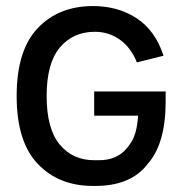

<svg xmlns="http://www.w3.org/2000/svg" viewBox="-20 -600 602 634"><path d="M527 -298V-264Q527 -125 467 -58Q411 16 287 14Q174 14 104.5 -59Q35 -132 35 -283Q35 -434 104.5 -507Q174 -580 287 -580Q370 -580 431.5 -539.5Q493 -499 520 -416L432 -394Q413 -442 376.5 -468.5Q340 -495 293 -495Q221 -495 177.5 -443Q134 -391 134 -283Q134 -175 177 -123Q220 -71 291 -71H303Q373 -69 409 -124Q432 -154 436 -218H291V-298Z"/></svg>

Font: MB Grotesk
Style: Regular
Weight: 400
Designer: Nawras Khrais
Foundry: Nawras Khrais
Version: Version 1.000;PS 001.000;hotconv 1.0.88;makeotf.lib2.5.64775